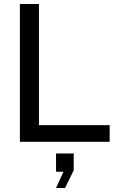

<svg xmlns="http://www.w3.org/2000/svg" viewBox="-20 -706 596 956"><path d="M79 0V-686H174V-83H526V0ZM259 230 296 149H259V58H347V142L304 230Z"/></svg>

Font: Archivo VF Beta
Style: Regular
Weight: 400
Designer: Hector Gatti
Foundry: Omnibus-Type
Version: Version 1.002